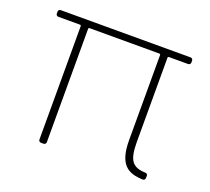

<svg xmlns="http://www.w3.org/2000/svg" viewBox="-93 -617 800 732"><g transform="rotate(20 307.0 -250.5)"><path d="M573 -484V-491C573 -497 569 -501 563 -501H37C31 -501 27 -497 27 -491V-484C27 -478 31 -474 37 -474H125C127 -474 129 -472 129 -470V-10C129 -4 133 0 139 0H149C155 0 159 -4 159 -10V-470C159 -472 161 -474 163 -474H447C449 -474 451 -472 451 -470V-125C451 -26 489 -3 551 -1C557 -1 561 -5 561 -11V-19C561 -25 558 -29 551 -29C498 -31 481 -54 481 -129V-470C481 -472 483 -474 485 -474H563C569 -474 573 -478 573 -484Z"/></g></svg>

Font: Barlow Thin
Style: Regular
Weight: 250
Designer: Jeremy Tribby
Foundry: Tribby Type
Version: Version 1.422;hotconv 1.0.109;makeotfexe 2.5.65596